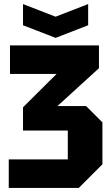

<svg xmlns="http://www.w3.org/2000/svg" viewBox="-20 -783 547 943"><path d="M367 140H23V0H313V-142H93V-256L258 -420H29V-560H466V-448L262 -262H403L483 -182V24ZM413 -763V-659L253 -597L93 -659V-763L253 -701Z"/></svg>

Font: Tektur SemiCondensed
Style: Bold
Weight: 700
Width: 4
Designer: Adam Jagosz
Foundry: Adam Jagosz
Version: Version 1.005;gftools[0.9.30]